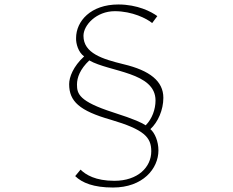

<svg xmlns="http://www.w3.org/2000/svg" viewBox="-20 -788 1040 858"><path d="M660 -685 683 -716C656 -736 594 -768 509 -768C385 -768 320 -693 320 -618C319 -593 330 -554 356 -536C307 -491 289 -443 289 -412C289 -335 335 -293 475 -253C624 -209 656 -175 656 -112C656 -41 596 20 491 20C407 20 363 -7 340 -30L316 -1C347 29 398 50 485 50C618 50 688 -34 688 -116C688 -156 672 -194 652 -211C686 -242 710 -297 710 -351C710 -425 650 -473 532 -501C438 -524 353 -550 353 -628C353 -676 411 -738 493 -738C571 -738 636 -705 660 -685ZM324 -410C324 -442 338 -479 379 -518C470 -466 675 -466 675 -339C675 -300 660 -257 631 -228C614 -239 585 -254 485 -286C333 -335 324 -369 324 -410Z"/></svg>

Font: Noto Sans CJK HK Thin
Style: Regular
Weight: 100
Designer: Ryoko NISHIZUKA 西塚涼子 (kana, bopomofo & ideographs); Paul D. Hunt (Latin, Greek & Cyrillic); Sandoll Communications 산돌커뮤니
Foundry: Adobe
Version: Version 2.004;hotconv 1.0.118;makeotfexe 2.5.65603